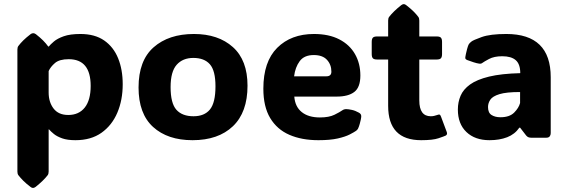

<svg xmlns="http://www.w3.org/2000/svg" viewBox="-20 -680 2805 948"><path d="M377 -512.2Q448.2 -512.2 494.4 -480.2Q540.5 -448.2 563.2 -392.3Q585.9 -336.4 585.9 -264.2Q585.9 -186 559.3 -123.5Q532.7 -61 481 -24.4Q429.2 12.2 352.5 12.2Q313 12.2 287.4 3.2Q261.7 -5.9 246.3 -18.3Q231 -30.8 222.2 -41H220.2V167Q220.2 178.7 215.3 185.1Q194.8 211.9 155.3 243.2Q148.4 248 143.1 248Q137.2 248 130.9 243.2Q109.9 227.1 95.5 212.9Q81.1 198.7 70.8 185.1Q65.9 178.7 65.9 167V-435.1Q65.9 -446.8 70.8 -453.1Q81.1 -466.8 95.5 -481Q109.9 -495.1 130.9 -511.2Q137.2 -516.1 144 -516.1Q150.4 -516.1 157.2 -511.2Q177.7 -495.1 192.4 -480.5Q207 -465.8 218.3 -450.2H220.7Q229 -460.4 246.1 -475.1Q263.2 -489.7 294.7 -501Q326.2 -512.2 377 -512.2ZM316.9 -112.3Q369.6 -112.3 398.7 -149.2Q427.7 -186 427.7 -255.9Q427.7 -387.7 319.3 -387.7Q273.4 -387.7 251.5 -368.9Q229.5 -350.1 220.2 -329.1V-223.1Q220.2 -175.8 244.6 -144Q269 -112.3 316.9 -112.3Z M930.7 12.2Q807.6 12.2 735.8 -53.2Q664.1 -118.7 664.1 -248Q664.1 -380.9 738.5 -446.5Q813 -512.2 937.5 -512.2Q1057.6 -512.2 1129.9 -447.5Q1202.1 -382.8 1202.1 -256.8Q1202.1 -125.5 1129.9 -56.6Q1057.6 12.2 930.7 12.2ZM935.5 -106Q989.3 -106 1016.6 -139.4Q1043.9 -172.9 1043.9 -253.9Q1043.9 -331.1 1016.4 -362.5Q988.8 -394 934.6 -394Q882.3 -394 852.3 -360.1Q822.3 -326.2 822.3 -250Q822.3 -170.4 850.8 -138.2Q879.4 -106 935.5 -106Z M1552.2 12.2Q1469.7 12.2 1408.7 -14.4Q1347.7 -41 1314 -97.2Q1280.3 -153.3 1280.3 -242.2Q1280.3 -375.5 1348.6 -443.8Q1417 -512.2 1530.3 -512.2Q1604 -512.2 1655 -485.8Q1706.1 -459.5 1732.7 -413.1Q1759.3 -366.7 1759.3 -307.1Q1759.3 -249 1729.5 -226.1Q1699.7 -203.1 1642.6 -203.1H1433.1Q1437 -152.8 1470 -126.5Q1502.9 -100.1 1559.6 -100.1Q1604.5 -100.1 1631.6 -113.5Q1658.7 -127 1669.4 -134.8Q1678.7 -141.6 1690.4 -141.1Q1699.7 -141.1 1717 -137.5Q1734.4 -133.8 1751.5 -124Q1763.7 -117.7 1763.7 -106.4Q1763.7 -100.1 1761.2 -88.4Q1759.8 -81.5 1756.3 -68.6Q1752.9 -55.7 1747.6 -44.4Q1744.6 -39.1 1738.3 -34.2Q1728.5 -27.3 1706.8 -16.1Q1685.1 -4.9 1647.5 3.7Q1609.9 12.2 1552.2 12.2ZM1432.1 -303.2H1591.3Q1616.2 -303.2 1616.2 -326.2Q1616.2 -360.8 1594.5 -384.5Q1572.8 -408.2 1529.3 -408.2Q1481.9 -408.2 1459.7 -377.9Q1437.5 -347.7 1432.1 -303.2Z M2059.6 12.2Q1896.5 12.2 1896.5 -157.2V-386.2H1841.3Q1826.7 -386.2 1821 -392.3Q1815.4 -398.4 1815.4 -413.1V-473.1Q1815.4 -487.8 1821 -493.9Q1826.7 -500 1841.3 -500H1896.5V-578.6Q1896.5 -590.3 1901.4 -596.7Q1921.9 -623.5 1961.4 -654.8Q1968.3 -659.7 1973.6 -659.7Q1979.5 -659.7 1985.4 -654.8Q2006.3 -638.7 2020.8 -624.5Q2035.2 -610.4 2045.4 -596.7Q2050.3 -590.3 2050.3 -578.6V-500H2136.7Q2151.4 -500 2157 -493.9Q2162.6 -487.8 2162.6 -473.1V-413.1Q2162.6 -398.4 2157 -392.3Q2151.4 -386.2 2136.7 -386.2H2050.3V-184.1Q2050.3 -106 2106.9 -106Q2115.7 -106 2123 -107.7Q2130.4 -109.4 2135.7 -111.3Q2146 -115.2 2150.1 -114.3Q2154.3 -113.3 2157.7 -103.5L2186 -27.8Q2190.4 -15.6 2180.2 -10.3Q2172.9 -6.8 2144.8 2.7Q2116.7 12.2 2059.6 12.2Z M2397 12.2Q2325.2 12.2 2283 -28.1Q2240.7 -68.4 2240.7 -139.2Q2240.7 -175.8 2254.2 -207.3Q2267.6 -238.8 2301 -262.9Q2334.5 -287.1 2394.8 -301.8Q2455.1 -316.4 2548.8 -318.8Q2548.8 -363.3 2526.6 -382.8Q2504.4 -402.3 2460 -402.3Q2419.9 -402.3 2394.5 -388.7Q2369.1 -375 2362.8 -370.1Q2356 -364.3 2346.2 -365.7Q2333 -367.7 2318.1 -372.6Q2303.2 -377.4 2286.1 -383.8Q2283.7 -384.8 2280.8 -387Q2277.8 -389.2 2277.3 -393.6Q2277.3 -396 2277.8 -399.7Q2278.3 -403.3 2280.3 -413.1Q2282.2 -422.9 2286.1 -437.3Q2290 -451.7 2293.5 -459.5Q2297.9 -467.8 2308.1 -475.1Q2316.4 -481.9 2358.4 -497.1Q2400.4 -512.2 2480 -512.2Q2699.2 -512.2 2699.2 -298.8V-22.5Q2699.2 -13.2 2694.1 -6.6Q2689 0 2676.8 0H2603.5Q2595.7 0 2589.6 -2.2Q2583.5 -4.4 2578.1 -10.7L2547.9 -49.8H2544.4Q2522 -17.1 2484.1 -2.4Q2446.3 12.2 2397 12.2ZM2450.7 -101.1Q2495.6 -101.1 2518.6 -124Q2541.5 -147 2547.9 -171.4V-225.6Q2480 -225.6 2446 -215.1Q2412.1 -204.6 2400.9 -187.7Q2389.6 -170.9 2389.6 -151.4Q2389.6 -123 2407.2 -112.1Q2424.8 -101.1 2450.7 -101.1Z"/></svg>

Font: ADLaM Display
Style: Regular
Weight: 400
Designer: Mark Jamra, Neil Patel, Concept: Andrew Footit
Foundry: Microsoft
Version: Version 2.000; ttfautohint (v1.8.4.7-5d5b);gftools[0.9.28]